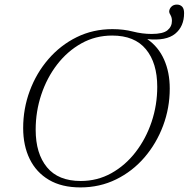

<svg xmlns="http://www.w3.org/2000/svg" viewBox="-20 -807 822 837"><path d="M720 -421Q720 -336.5 691 -259Q662 -181.5 609.8 -120.8Q557.5 -60 486.2 -25Q415 10 330.5 10Q249 10 193.5 -22.8Q138 -55.5 109.5 -113.8Q81 -172 81 -249Q81 -333.5 109.8 -411Q138.5 -488.5 191 -549.2Q243.5 -610 314.5 -645Q385.5 -680 470 -680Q518.5 -680 559.2 -669.5Q600 -659 641 -659Q690.5 -659 710 -675Q729.5 -691 729.5 -716Q729.5 -730.5 723.5 -740.8Q717.5 -751 717.5 -755.5Q717.5 -768 726.8 -777.5Q736 -787 751 -787Q765 -787 773.8 -778.2Q782.5 -769.5 782.5 -750Q782.5 -691.5 743.5 -659.8Q704.5 -628 622 -636.5Q670.5 -603 695.2 -547.5Q720 -492 720 -421ZM135.5 -241.5Q135.5 -137.5 184.8 -77.8Q234 -18 332 -18Q404.5 -18 465.5 -52Q526.5 -86 571.2 -144Q616 -202 640.8 -275.5Q665.5 -349 665.5 -428.5Q665.5 -532.5 616.2 -592.2Q567 -652 469 -652Q396 -652 335 -618Q274 -584 229.2 -526Q184.5 -468 160 -394.5Q135.5 -321 135.5 -241.5Z"/></svg>

Font: Newsreader 16pt Light
Style: Italic
Weight: 300
Italic angle: -17°
Designer: Hugues Gentile
Foundry: Production Type
Version: Version 1.003; ttfautohint (v1.8.3)